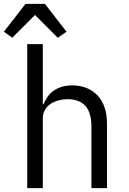

<svg xmlns="http://www.w3.org/2000/svg" viewBox="-42 -967 662 987"><path d="M189 -947 300 -804 255 -773 138 -890 21 -773 -22 -804 89 -947ZM98 -740H178V-432H182Q190 -451 202 -468.5Q214 -486 231.5 -499Q249 -512 273 -520Q297 -528 329 -528Q410 -528 459 -476.5Q508 -425 508 -331V0H428V-317Q428 -388 397 -422.5Q366 -457 306 -457Q282 -457 259 -451Q236 -445 218 -433Q200 -421 189 -402Q178 -383 178 -358V0H98Z"/></svg>

Font: PlemolJP35 Console
Style: Regular
Weight: 400
Version: v2.0.3; ttfautohint (v1.8.4.7-5d5b-dirty) -l 6 -r 45 -G 200 